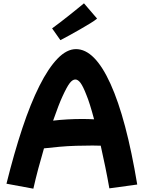

<svg xmlns="http://www.w3.org/2000/svg" viewBox="-20 -1087 864 1157"><path d="M181 50 19 20Q65 -165 114.5 -314Q164 -463 217.5 -569.5Q271 -676 326.5 -733.5Q382 -791 438 -791Q551 -791 646 -581.5Q741 -372 807 25L639 48Q628 -15 614.5 -81Q601 -147 587 -209Q564 -210 538 -210Q491 -210 439.5 -208.5Q388 -207 338 -202.5Q288 -198 245 -193Q227 -132 210.5 -70Q194 -8 181 50ZM356 -505Q335 -460 300 -360Q341 -365 386.5 -367.5Q432 -370 476 -370Q513 -370 547 -368Q534 -417 522 -455Q510 -493 501 -514Q481 -566 465.5 -587Q450 -608 434 -608Q417 -608 400 -586Q383 -564 356 -505ZM344 -845 294 -916Q316 -932 343.5 -953Q371 -974 399 -996.5Q427 -1019 450 -1037.5Q473 -1056 486 -1067L565 -975Q551 -963 524 -946.5Q497 -930 464 -911Q431 -892 400 -875Q369 -858 344 -845Z"/></svg>

Font: KN Bobohei
Style: Bold
Weight: 700
Designer: Kingnam Type Foundry
Version: Version 1.710;March 18, 2023